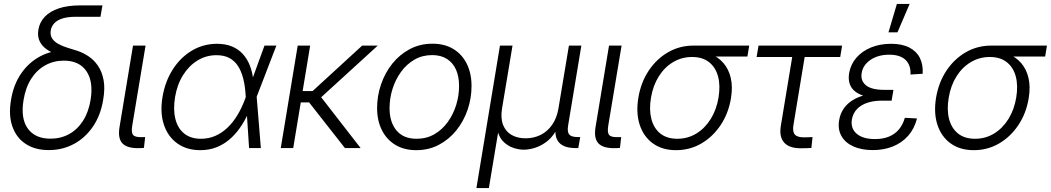

<svg xmlns="http://www.w3.org/2000/svg" viewBox="-20 -755 5358 979"><path d="M229 10.3Q159.2 10.3 111.3 -21Q63.5 -52.2 43.2 -109.9Q22.9 -167.5 36.1 -245.1Q48.8 -323.7 87.9 -380.4Q127 -437 185.1 -467.8Q243.2 -498.5 313 -498.5L324.7 -460.9Q286.6 -469.7 256.8 -482.2Q227.1 -494.6 207.3 -512Q187.5 -529.3 179.2 -552Q170.9 -574.7 175.8 -604Q182.1 -642.1 208.5 -669.7Q234.9 -697.3 280 -712.4Q325.2 -727.5 388.7 -727.5H502.4L492.2 -669.4H365.7Q327.1 -669.4 300.3 -661.4Q273.4 -653.3 258.1 -637.7Q242.7 -622.1 238.8 -600.1Q234.9 -574.7 246.6 -557.9Q258.3 -541 279.5 -529.8Q300.8 -518.6 325.9 -511Q351.1 -503.4 374 -496.1Q403.8 -486.3 431.6 -467.8Q459.5 -449.2 479.7 -419.4Q500 -389.6 508.1 -347.2Q516.1 -304.7 506.3 -247.6Q493.7 -168 454.3 -110.1Q415 -52.2 356.9 -21Q298.8 10.3 229 10.3ZM237.3 -47.9Q289.6 -47.9 332 -71Q374.5 -94.2 403.1 -138.7Q431.6 -183.1 441.9 -245.6Q457 -339.8 420.2 -392.8Q383.3 -445.8 305.7 -445.8Q253.9 -445.8 210.9 -422.1Q168 -398.4 139.2 -353.5Q110.4 -308.6 100.1 -245.1Q84.5 -150.9 121.8 -99.4Q159.2 -47.9 237.3 -47.9Z M688.5 0.5Q627.9 1.5 604 -24.2Q580.1 -49.8 589.4 -106.9L658.2 -522.5H722.2L654.3 -114.7Q648.4 -79.6 658.7 -67.1Q668.9 -54.7 701.7 -55.7Q706.5 -55.7 711.4 -55.7Q716.3 -55.7 720.2 -56.2L713.9 -1Q708.5 -0.5 701.9 0Q695.3 0.5 688.5 0.5Z M1001.5 10.7Q931.6 10.7 883.5 -24.2Q835.4 -59.1 815.4 -120.1Q795.4 -181.2 808.6 -260.3Q821.8 -339.8 861.1 -401.1Q900.4 -462.4 958.7 -497.1Q1017.1 -531.7 1086.9 -531.7Q1129.9 -531.7 1162.8 -518.1Q1195.8 -504.4 1218.5 -479.2Q1241.2 -454.1 1254.4 -419.7Q1267.6 -385.3 1272 -343.3H1293.9L1288.6 -263.7L1310.1 0H1250L1232.4 -272Q1229.5 -317.9 1220 -355.2Q1210.4 -392.6 1193.1 -418.9Q1175.8 -445.3 1148.9 -459.5Q1122.1 -473.6 1084 -473.6Q1031.7 -473.6 987.8 -447Q943.8 -420.4 913.6 -372.3Q883.3 -324.2 872.6 -259.8Q862.3 -196.3 874.3 -148.4Q886.2 -100.6 919.4 -74Q952.6 -47.4 1004.9 -47.4Q1043.5 -47.4 1076.9 -61.8Q1110.4 -76.2 1138.7 -102.8Q1167 -129.4 1189.7 -166.5Q1212.4 -203.6 1229 -248.5L1328.6 -522.5H1389.2L1288.1 -259.8L1267.1 -177.7H1245.6Q1227.1 -136.7 1202.9 -102.3Q1178.7 -67.9 1148.4 -42.5Q1118.2 -17.1 1081.5 -3.2Q1044.9 10.7 1001.5 10.7Z M1561.5 -522.5 1475.1 0H1411.6L1498 -522.5ZM1906.2 -522.5 1588.9 -232.9H1486.3L1496.1 -290.5H1573.7L1826.7 -522.5ZM1738.8 0 1552.2 -237.8 1597.2 -285.6 1818.8 0Z M2102.5 10.7Q2040.5 10.7 1995.8 -16.4Q1951.2 -43.5 1927 -91.8Q1902.8 -140.1 1902.8 -204.1Q1902.8 -266.1 1922.9 -324.7Q1942.9 -383.3 1980.2 -430.2Q2017.6 -477.1 2069.6 -504.6Q2121.6 -532.2 2185.1 -532.2Q2247.1 -532.2 2291.7 -505.1Q2336.4 -478 2360.4 -429.2Q2384.3 -380.4 2384.3 -316.4Q2384.3 -253.9 2364.3 -195.3Q2344.2 -136.7 2306.9 -90.3Q2269.5 -43.9 2217.8 -16.6Q2166 10.7 2102.5 10.7ZM2104 -47.4Q2155.3 -47.4 2195.3 -70.8Q2235.4 -94.2 2263.4 -133.3Q2291.5 -172.4 2306.2 -220.2Q2320.8 -268.1 2320.8 -316.9Q2320.8 -364.7 2305.2 -399.9Q2289.6 -435.1 2258.8 -454.6Q2228 -474.1 2183.6 -474.1Q2133.3 -474.1 2093.3 -450.9Q2053.2 -427.7 2024.9 -388.7Q1996.6 -349.6 1981.4 -301.5Q1966.3 -253.4 1966.3 -203.6Q1966.3 -132.3 2001.7 -89.8Q2037.1 -47.4 2104 -47.4Z M2409.2 204.1 2529.3 -522.5H2593.3L2540 -202.6Q2531.7 -152.3 2545.2 -118.2Q2558.6 -84 2588.6 -66.9Q2618.7 -49.8 2660.2 -49.8Q2701.7 -49.8 2736.6 -67.1Q2771.5 -84.5 2795.4 -118.7Q2819.3 -152.8 2827.6 -202.6L2880.9 -522.5H2944.3L2876.5 -113.3Q2871.6 -82 2882.6 -69.1Q2893.6 -56.2 2925.3 -56.2H2938.5L2928.7 0H2915.5Q2855.5 0 2830.3 -28.6Q2805.2 -57.1 2814.5 -113.3L2824.2 -173.8H2843.8Q2835 -120.1 2813.2 -85Q2791.5 -49.8 2763.2 -29.5Q2734.9 -9.3 2705.3 -0.5Q2675.8 8.3 2650.9 8.3Q2626 8.3 2599.1 -0.5Q2572.3 -9.3 2550 -29.5Q2527.8 -49.8 2517.8 -85Q2507.8 -120.1 2516.6 -173.8H2535.6L2472.7 204.1Z M3115.7 0.5Q3055.2 1.5 3031.2 -24.2Q3007.3 -49.8 3016.6 -106.9L3085.4 -522.5H3149.4L3081.5 -114.7Q3075.7 -79.6 3085.9 -67.1Q3096.2 -54.7 3128.9 -55.7Q3133.8 -55.7 3138.7 -55.7Q3143.6 -55.7 3147.5 -56.2L3141.1 -1Q3135.7 -0.5 3129.2 0Q3122.6 0.5 3115.7 0.5Z M3427.2 10.7Q3356.9 10.7 3309.3 -23.7Q3261.7 -58.1 3241.9 -118.4Q3222.2 -178.7 3234.9 -256.8Q3248 -335 3287.8 -394.8Q3327.6 -454.6 3386.5 -488.5Q3445.3 -522.5 3515.6 -522.5H3800.3L3791 -466.8H3588.4L3508.8 -464.4Q3456.1 -464.4 3412.1 -438.2Q3368.2 -412.1 3338.9 -365.2Q3309.6 -318.4 3299.3 -256.8Q3289.1 -195.8 3301.3 -148.4Q3313.5 -101.1 3346.9 -74.2Q3380.4 -47.4 3433.6 -47.4Q3486.8 -47.4 3530.8 -74.2Q3574.7 -101.1 3604 -148.4Q3633.3 -195.8 3643.6 -256.8Q3653.8 -318.4 3641.4 -365Q3628.9 -411.6 3595.5 -438Q3562 -464.4 3508.8 -464.4L3511.2 -496.6Q3561 -496.6 3601.6 -480.5Q3642.1 -464.4 3668.9 -433.3Q3695.8 -402.3 3706.3 -356.9Q3716.8 -311.5 3707 -252.9Q3694.3 -176.8 3654.5 -117.2Q3614.7 -57.6 3556.2 -23.4Q3497.6 10.7 3427.2 10.7Z M4066.9 1Q4005.9 2 3979 -27.3Q3952.1 -56.6 3961.4 -113.3L4019.5 -464.4H3837.9L3847.7 -522.5H4273.9L4264.2 -464.4H4083L4025.9 -118.7Q4020 -84.5 4032.7 -69.3Q4045.4 -54.2 4080.6 -54.7Q4090.8 -54.7 4101.8 -55.2Q4112.8 -55.7 4123 -56.2L4117.2 -0.5Q4105.5 0 4092.8 0.5Q4080.1 1 4066.9 1Z M4430.7 10.3Q4373 10.3 4331.5 -8.3Q4290 -26.9 4270.5 -61.3Q4251 -95.7 4258.8 -142.1Q4264.2 -175.3 4281.7 -200.9Q4299.3 -226.6 4328.1 -244.4Q4356.9 -262.2 4396 -271.5Q4435.1 -280.8 4483.4 -280.8H4532.7L4526.4 -241.7H4475.1Q4435.1 -241.7 4402.6 -231Q4370.1 -220.2 4349.9 -199Q4329.6 -177.7 4323.7 -146Q4316.4 -100.6 4348.1 -73.2Q4379.9 -45.9 4441.4 -45.9Q4482.9 -45.9 4513.7 -58.8Q4544.4 -71.8 4564.2 -95.9Q4584 -120.1 4593.8 -154.3L4655.8 -150.9Q4642.6 -99.1 4611.1 -63.2Q4579.6 -27.3 4533.4 -8.5Q4487.3 10.3 4430.7 10.3ZM4481.9 -253.9Q4433.6 -253.9 4398.7 -262.5Q4363.8 -271 4342.3 -287.1Q4320.8 -303.2 4312.7 -327.1Q4304.7 -351.1 4309.6 -381.8Q4317.4 -426.8 4346.4 -460.4Q4375.5 -494.1 4421.1 -512.9Q4466.8 -531.7 4523.4 -531.7Q4579.1 -531.7 4616 -512.9Q4652.8 -494.1 4670.2 -460Q4687.5 -425.8 4684.6 -378.9L4622.6 -375Q4625 -422.4 4597.7 -449.2Q4570.3 -476.1 4514.2 -476.1Q4457.5 -476.1 4418.7 -449.7Q4379.9 -423.3 4373.5 -381.8Q4367.2 -343.3 4395.5 -320.1Q4423.8 -296.9 4488.3 -296.9H4535.6L4528.3 -253.9ZM4510.3 -590.3 4553.2 -734.9H4618.2L4556.2 -590.3Z M4945.3 10.7Q4875 10.7 4827.4 -23.7Q4779.8 -58.1 4760 -118.4Q4740.2 -178.7 4752.9 -256.8Q4766.1 -335 4805.9 -394.8Q4845.7 -454.6 4904.5 -488.5Q4963.4 -522.5 5033.7 -522.5H5318.4L5309.1 -466.8H5106.4L5026.9 -464.4Q4974.1 -464.4 4930.2 -438.2Q4886.2 -412.1 4856.9 -365.2Q4827.6 -318.4 4817.4 -256.8Q4807.1 -195.8 4819.3 -148.4Q4831.5 -101.1 4865 -74.2Q4898.4 -47.4 4951.7 -47.4Q5004.9 -47.4 5048.8 -74.2Q5092.8 -101.1 5122.1 -148.4Q5151.4 -195.8 5161.6 -256.8Q5171.9 -318.4 5159.4 -365Q5147 -411.6 5113.5 -438Q5080.1 -464.4 5026.9 -464.4L5029.3 -496.6Q5079.1 -496.6 5119.6 -480.5Q5160.2 -464.4 5187 -433.3Q5213.9 -402.3 5224.4 -356.9Q5234.9 -311.5 5225.1 -252.9Q5212.4 -176.8 5172.6 -117.2Q5132.8 -57.6 5074.2 -23.4Q5015.6 10.7 4945.3 10.7Z"/></svg>

Font: Inter 28pt Light
Style: Italic
Weight: 300
Italic angle: -9.3988°
Designer: Rasmus Andersson
Foundry: rsms
Version: Version 4.001;git-66647c0bb